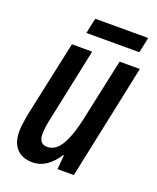

<svg xmlns="http://www.w3.org/2000/svg" viewBox="-131 -759 692 848"><g transform="rotate(20 215.0 -335.5)"><path d="M125 9.8Q75.7 9.8 49.6 -18.6Q23.4 -46.9 23.4 -99.6Q23.4 -117.7 26.9 -141.6Q30.3 -165.5 34.7 -187.5L110.4 -540H205.6L135.3 -206.5Q129.9 -183.6 126.7 -162.4Q123.5 -141.1 123.5 -123Q123.5 -76.7 162.1 -76.7Q202.6 -76.7 229.2 -123.5Q255.9 -170.4 272.9 -252.9L334.5 -540H429.7L315.9 0H239.3L244.6 -67.4H241.7Q218.8 -30.8 189 -10.5Q159.2 9.8 125 9.8ZM153.3 -608.9 168.5 -681.2H417.5L402.3 -608.9Z"/></g></svg>

Font: Open Sans Condensed SemiBold
Style: Italic
Weight: 600
Width: 3
Italic angle: -12°
Designer: Monotype Design Team
Foundry: Monotype Imaging Inc.
Version: Version 3.000; ttfautohint (v1.8.4)